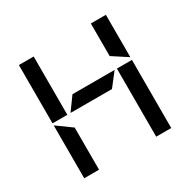

<svg xmlns="http://www.w3.org/2000/svg" viewBox="-119 -643 727 730"><g transform="rotate(-30 245.0 -277.5)"><path d="M51 -29H116V-214L51 -261ZM116 -270V-526H51V-270ZM312 -270 357 -328H172L130 -270ZM367 -29H433V-328H367ZM433 -526H367V-383L433 -340Z"/></g></svg>

Font: Charger Static
Style: 2
Weight: 1000
Designer: Jasper
Foundry: KineticPlasma Fonts/Cannot Into Space Fonts
Version: Version 1.1